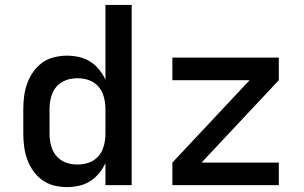

<svg xmlns="http://www.w3.org/2000/svg" viewBox="-20 -755 1240 783"><path d="M253 8Q227 8 200.5 1.5Q174 -5 152.5 -20.5Q131 -36 115.5 -58Q100 -80 91 -105Q82 -130 78.5 -156.5Q75 -183 75 -210V-310Q75 -337 78.5 -363.5Q82 -390 91 -415Q100 -440 115.5 -462Q131 -484 152.5 -499.5Q174 -515 200.5 -521.5Q227 -528 253 -528Q278 -528 302.5 -522.5Q327 -517 347.5 -504Q368 -491 384 -471.5Q400 -452 410 -430V-735H517V0H410V-90Q400 -68 384 -48.5Q368 -29 347.5 -16Q327 -3 302.5 2.5Q278 8 253 8ZM296 -84Q312 -84 328 -87.5Q344 -91 358 -99Q372 -107 382.5 -119.5Q393 -132 399 -147Q405 -162 407.5 -178Q410 -194 410 -210V-310Q410 -326 407.5 -342Q405 -358 399 -373Q393 -388 382.5 -400.5Q372 -413 358 -421Q344 -429 328 -432.5Q312 -436 296 -436Q280 -436 264 -432.5Q248 -429 234 -421Q220 -413 209.5 -400.5Q199 -388 193 -373Q187 -358 184.5 -342Q182 -326 182 -310V-210Q182 -194 184.5 -178Q187 -162 193 -147Q199 -132 209.5 -119.5Q220 -107 234 -99Q248 -91 264 -87.5Q280 -84 296 -84ZM683 0V-92L998 -428H683V-520H1117V-428L802 -92H1117V0Z"/></svg>

Font: Iosevka Aile Semibold
Style: Regular
Weight: 600
Designer: Belleve Invis
Foundry: Belleve Invis
Version: Version 31.1.0; ttfautohint (v1.8.4)